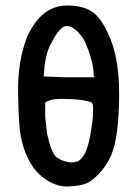

<svg xmlns="http://www.w3.org/2000/svg" viewBox="-20 -674 508 701"><path d="M228 -654Q286 -653 318 -630Q348 -609 373 -555Q395 -510 405 -454.5Q415 -399 415 -332Q415 -174 385 -105Q357 -44 305 -9Q280 5 226 7Q185 7 147 -19Q81 -63 58 -166Q52 -194 49.5 -236.5Q47 -279 46 -336Q46 -342 46 -349Q46 -452 77 -534Q128 -654 226 -654Q227 -654 228 -654ZM164 -511Q143 -469 140 -397Q139 -396 139 -395L214 -392H327Q322 -394 322 -400Q322 -446 293 -515Q289 -526 281.5 -536.5Q274 -547 264 -558Q243 -579 224 -579Q224 -579 223 -579Q198 -579 165 -512ZM179 -108Q195 -87 237 -81H238Q240 -81 242 -81Q246 -81 251.5 -82Q257 -83 264 -85Q295 -100 309 -177Q314 -204 317 -228Q320 -252 320 -273Q320 -297 314 -300Q300 -306 272.5 -309.5Q245 -313 201 -313Q162 -313 143 -298L145 -299V-264Q145 -260 145 -255Q145 -244 147 -228.5Q149 -213 151 -193L153 -180V-182Q164 -129 179 -108Z"/></svg>

Font: New Athena Unicode
Style: Bold
Weight: 700
Designer: J. Rusten 1997; rev. by R. Hancock 2001, 2002, rev. by D. Mastronarde 2002-2021
Foundry: Society for Classical Studies (formerly American Philological Association)
Version: Version 5.008